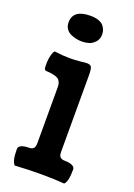

<svg xmlns="http://www.w3.org/2000/svg" viewBox="-142 -782 586 842"><g transform="rotate(20 151.5 -361.5)"><path d="M130.9 -607.9Q119.1 -607.9 106.9 -610.1Q94.7 -612.3 80.3 -618.2Q65.9 -624 56.9 -636.7Q47.9 -649.4 47.9 -667Q47.9 -727.1 128.9 -727.1Q151.9 -727.1 167.7 -721.2Q183.6 -715.3 191.2 -705.6Q198.7 -695.8 201.7 -686.5Q204.6 -677.2 204.6 -666.5Q204.6 -644.5 190.9 -630.4Q177.2 -616.2 161.9 -612.1Q146.5 -607.9 130.9 -607.9ZM211.4 -478.5V-122.6Q211.4 -115.2 212.2 -111.1Q212.9 -106.9 215.6 -101.6Q218.3 -96.2 225.1 -93.5Q231.9 -90.8 242.7 -90.8Q261.2 -90.8 274.4 -85Q287.6 -79.1 287.6 -67.4Q287.6 -10.3 271.5 3.9Q227.5 0 164.1 0Q98.1 0 41 3.9Q24.9 -10.7 24.9 -67.4Q24.9 -79.1 38.1 -85Q51.3 -90.8 69.8 -90.8Q88.9 -90.8 94.7 -98.9Q100.6 -106.9 100.6 -121.6V-383.8Q100.6 -409.7 85.7 -420.4Q70.8 -431.2 28.3 -433.1Q22 -434.6 20.3 -439.5Q18.6 -444.3 18.6 -460.4Q18.6 -485.4 23.9 -504.4Q29.3 -523.4 34.7 -526.4Q72.3 -521 107.4 -521Q130.9 -521 156.7 -523.7Q182.6 -526.4 184.1 -526.4Q201.2 -526.4 206.3 -517.8Q211.4 -509.3 211.4 -478.5Z"/></g></svg>

Font: Coustard
Style: Regular
Weight: 400
Foundry: vernon adams
Version: Version 1.000